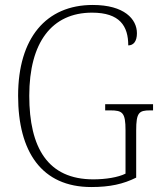

<svg xmlns="http://www.w3.org/2000/svg" viewBox="-20 -744 647 774"><path d="M348 10C423 10 477 -2 529 -28V-218C529 -290 540 -299 585 -299H597V-324H404V-299H425C474 -299 486 -290 486 -219V-44C456 -29 406 -21 356 -21C173 -21 98 -148 98 -358C98 -573 189 -693 351 -693C463 -693 497 -639 497 -561C518 -561 532 -577 532 -610C532 -667 481 -724 354 -724C166 -724 53 -591 53 -358C53 -132 148 10 348 10Z"/></svg>

Font: Noto Serif Ethiopic SemiCondensed ExtraLight
Style: Regular
Weight: 200
Width: 4
Designer: Monotype Design Team
Foundry: Monotype Imaging Inc.
Version: Version 2.102